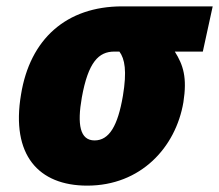

<svg xmlns="http://www.w3.org/2000/svg" viewBox="-20 -573 688 603"><path d="M254 10C422 10 532 -110 556 -252C568 -329 556 -368 529 -411H617L648 -553H364C188 -553 74 -450 46 -276C14 -86 101 10 254 10ZM277 -132C231 -132 222 -182 237 -267C257 -378 290 -411 339 -411H355C372 -388 379 -350 366 -272C350 -178 323 -132 277 -132Z"/></svg>

Font: Noto Sans Black
Style: Italic
Weight: 900
Italic angle: -12°
Designer: Monotype Design Team
Foundry: Monotype Imaging Inc.
Version: Version 2.013